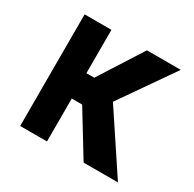

<svg xmlns="http://www.w3.org/2000/svg" viewBox="-122 -657 795 787"><g transform="rotate(30 275.0 -264.0)"><path d="M191.4 -528.3V0H64.5V-528.3ZM519.5 -528.3 293.5 -203.1H166L149.4 -323.2H228.5L359.4 -528.3ZM364.7 0 226.6 -226.1 332.5 -293.5 527.3 0Z"/></g></svg>

Font: Roboto SemiCondensed SemiBold
Style: Regular
Weight: 600
Width: 4
Designer: Christian Robertson
Foundry: Google
Version: Version 3.009; 2024